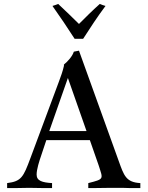

<svg xmlns="http://www.w3.org/2000/svg" viewBox="-20 -950 748 970"><path d="M484 -930C446 -896 412 -862 379 -829C345 -862 311 -896 274 -930C264 -926 255 -923 245 -920C284 -865 321 -810 357 -754H400C436 -810 472 -865 513 -920C503 -923 493 -926 484 -930ZM689 0V-25C616 -29 606 -64 580 -136L379 -694L353 -689C346 -666 323 -640 303 -624V-617C297 -590 287 -563 277 -536L134 -152C98 -55 88 -34 16 -25V0H67C87 0 104 -1 127 -1C149 -1 169 0 191 0H243V-25C194 -28 165 -36 165 -68C165 -95 179 -138 188 -164L214 -242H434L479 -113C500 -45 509 -46 426 -25V0H464C490 0 509 -1 539 -1H574C593 -1 610 -1 632 0ZM417 -288H229L323 -556Z"/></svg>

Font: Sibila
Style: Regular
Weight: 400
Designer: Stefan Peev
Foundry: Context Ltd
Version: Version 1.000